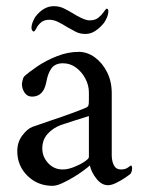

<svg xmlns="http://www.w3.org/2000/svg" viewBox="-20 -594 460 622"><path d="M154 -574Q172 -574 186.5 -567Q201 -560 214 -552Q228 -543 244 -535.5Q260 -528 270 -528Q288 -528 298.5 -536.5Q309 -545 315.5 -554.5Q322 -564 325 -566Q331 -566 331 -558Q331 -548 326.5 -537.5Q322 -527 317 -520Q304 -504 289 -494Q274 -484 257 -484Q239 -484 225.5 -491Q212 -498 198 -506Q184 -515 169 -522.5Q154 -530 140 -530Q123 -530 113 -521.5Q103 -513 98.5 -503.5Q94 -494 90 -492Q86 -492 84 -496Q82 -500 82 -503Q82 -513 86 -522.5Q90 -532 94 -539Q121 -574 154 -574ZM235 -426Q263 -426 287.5 -408Q312 -390 327 -360Q342 -330 342 -292V-91Q342 -72 349 -58.5Q356 -45 372 -45Q386 -45 394 -51Q402 -57 404 -58Q406 -58 407 -55Q408 -52 408 -50Q408 -39 403 -31Q397 -26 383.5 -17Q370 -8 355.5 -1Q341 6 330 6Q309 6 292.5 -15Q276 -36 271 -58Q267 -54 252.5 -43Q238 -32 219 -20.5Q200 -9 181.5 -0.5Q163 8 150 8Q102 8 69 -24.5Q36 -57 36 -104Q36 -134 52.5 -155.5Q69 -177 85 -183Q113 -193 147.5 -204.5Q182 -216 212 -227Q242 -238 256 -244Q264 -247 266 -251.5Q268 -256 268 -269V-295Q268 -317 257 -338.5Q246 -360 227 -374.5Q208 -389 184 -389Q159 -389 147 -373Q135 -357 130 -328Q121 -281 84 -281Q68 -281 59.5 -294Q51 -307 51 -322Q51 -325 53 -333.5Q55 -342 58 -346Q73 -360 101 -379Q129 -398 164.5 -412Q200 -426 235 -426ZM183 -45Q200 -45 220 -53Q240 -61 254 -70.5Q268 -80 268 -85V-218Q249 -212 220 -203Q191 -194 177 -189Q151 -179 134 -160Q117 -141 117 -113Q117 -86 136 -65.5Q155 -45 183 -45Z"/></svg>

Font: Amiri
Style: Regular
Weight: 400
Designer: Khaled Hosny
Version: Version 0.114